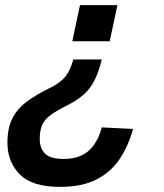

<svg xmlns="http://www.w3.org/2000/svg" viewBox="-20 -567 640 749"><path d="M438 -547 408 -406H262L292 -547ZM214 162Q105 162 57 113Q9 64 9 -10Q9 -66 27.5 -103.5Q46 -141 82.5 -169Q119 -197 175 -224Q214 -243 234 -267Q254 -291 266 -335H377Q365 -285 347.5 -251.5Q330 -218 304 -196Q278 -174 242 -156Q200 -135 176.5 -117.5Q153 -100 144 -78.5Q135 -57 135 -25Q135 12 156 32.5Q177 53 228 53Q290 53 325.5 21.5Q361 -10 377 -70L499 -64Q481 2 447 53Q413 104 356.5 133Q300 162 214 162Z"/></svg>

Font: Geist Mono SemiBold
Style: Italic
Weight: 600
Italic angle: -12°
Monospace: yes
Designer: Basement.studio, Andrés Briganti, Mateo Zaragoza
Foundry: Basement.studio, Vercel, Andrés Briganti, Guido Ferreyra, Mateo Zaragoza
Version: Version 1.500; ttfautohint (v1.8.4.7-5d5b)